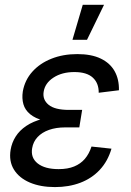

<svg xmlns="http://www.w3.org/2000/svg" viewBox="-20 -762 542 793"><path d="M207 10.7Q147 10.7 103 -8.1Q59.1 -26.9 37.6 -61.5Q16.1 -96.2 23.9 -143.6Q28.8 -172.9 44.7 -198Q60.5 -223.1 88.4 -241.9Q116.2 -260.7 156.7 -271.2Q197.3 -281.7 251.5 -281.7H314.9L307.6 -235.8H248.5Q211.9 -235.8 182.6 -225.6Q153.3 -215.3 135.3 -196Q117.2 -176.8 112.8 -149.9Q106 -110.4 135.7 -86.9Q165.5 -63.5 222.2 -63.5Q259.8 -63.5 286.4 -74.5Q313 -85.4 330.6 -106Q348.1 -126.5 357.9 -156.7L440.4 -147.9Q425.3 -96.2 392.3 -60.8Q359.4 -25.4 312 -7.3Q264.6 10.7 207 10.7ZM251 -253.9Q198.2 -253.9 161.9 -263.4Q125.5 -272.9 104.5 -290.3Q83.5 -307.6 76.7 -331.5Q69.8 -355.5 74.2 -384.3Q82.5 -431.2 113.5 -465.8Q144.5 -500.5 192.4 -519.5Q240.2 -538.6 299.3 -538.6Q357.9 -538.6 396.2 -520Q434.6 -501.5 453.4 -468Q472.2 -434.6 471.2 -389.2L387.7 -378.9Q388.2 -418.5 363.3 -441.4Q338.4 -464.4 287.1 -464.4Q235.8 -464.4 200.7 -441.4Q165.5 -418.5 160.2 -382.3Q155.3 -350.1 180.9 -329.1Q206.5 -308.1 264.6 -308.1H319.3L310.5 -253.9ZM279.3 -597.7 321.8 -742.2H409.7L339.4 -597.7Z"/></svg>

Font: Inter 24pt
Style: Italic
Weight: 400
Italic angle: -9.3988°
Designer: Rasmus Andersson
Foundry: rsms
Version: Version 4.001;git-66647c0bb